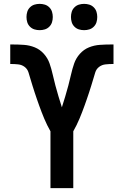

<svg xmlns="http://www.w3.org/2000/svg" viewBox="-20 -973 640 993"><path d="M241 0V-294Q232 -310 224 -326Q216 -342 209 -359Q202 -376 195.5 -392.5Q189 -409 183 -426Q177 -443 171 -460Q165 -477 159.5 -494Q154 -511 148.5 -528.5Q143 -546 138 -563Q133 -580 127.5 -598Q122 -616 107.5 -627Q93 -638 74.5 -640Q56 -642 38 -642H33V-743H44Q74 -743 103.5 -741Q133 -739 160 -728Q187 -717 207 -694.5Q227 -672 236.5 -644.5Q246 -617 252.5 -588Q259 -559 266.5 -531Q274 -503 282.5 -474.5Q291 -446 300 -418Q309 -446 317.5 -474.5Q326 -503 333.5 -531Q341 -559 347.5 -588Q354 -617 363.5 -644.5Q373 -672 393 -694.5Q413 -717 440 -728Q467 -739 496.5 -741Q526 -743 556 -743H567V-642H562Q544 -642 525.5 -640Q507 -638 492.5 -627Q478 -616 472.5 -598Q467 -580 462 -563Q457 -546 451.5 -528.5Q446 -511 440.5 -494Q435 -477 429 -460Q423 -443 417 -426Q411 -409 404.5 -392.5Q398 -376 391 -359Q384 -342 376 -326Q368 -310 359 -294V0ZM415 -817Q401 -817 388 -821Q375 -825 365 -835Q355 -845 351 -858Q347 -871 347 -885Q347 -899 351 -912Q355 -925 365 -935Q375 -945 388 -949Q401 -953 415 -953Q429 -953 442 -949Q455 -945 465 -935Q475 -925 479 -912Q483 -899 483 -885Q483 -871 479 -858Q475 -845 465 -835Q455 -825 442 -821Q429 -817 415 -817ZM185 -817Q171 -817 158 -821Q145 -825 135 -835Q125 -845 121 -858Q117 -871 117 -885Q117 -899 121 -912Q125 -925 135 -935Q145 -945 158 -949Q171 -953 185 -953Q199 -953 212 -949Q225 -945 235 -935Q245 -925 249 -912Q253 -899 253 -885Q253 -871 249 -858Q245 -845 235 -835Q225 -825 212 -821Q199 -817 185 -817Z"/></svg>

Font: R Plex Mono
Style: Bold
Weight: 700
Monospace: yes
Designer: Belleve Invis
Foundry: Belleve Invis
Version: Version 31.8.0